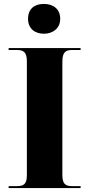

<svg xmlns="http://www.w3.org/2000/svg" viewBox="-20 -959 455 979"><path d="M204 -787C248 -787 287 -813 287 -863C287 -916 248 -939 204 -939C158 -939 123 -916 123 -863C123 -813 158 -787 204 -787ZM24 0H391V-10H347C315 -10 298 -20 298 -66V-645C298 -693 315 -704 347 -704H391V-714H24V-704H67C100 -704 117 -693 117 -646V-65C117 -20 100 -10 67 -10H24Z"/></svg>

Font: Noto Serif Display ExtraBold
Style: Regular
Weight: 800
Designer: Monotype Design Team
Foundry: Monotype Imaging Inc.
Version: Version 2.009